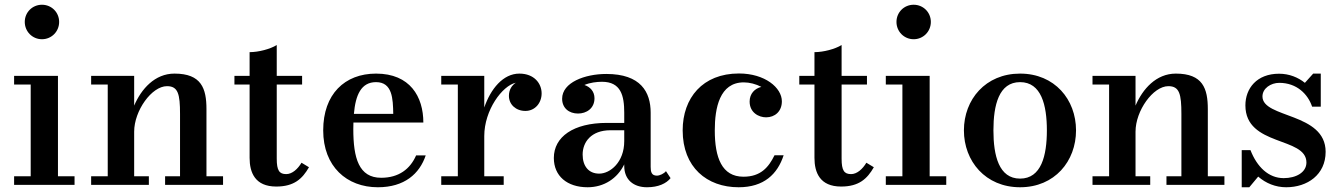

<svg xmlns="http://www.w3.org/2000/svg" viewBox="-20 -780 5662 810"><path d="M84.5 -687.5C84.5 -647 116.5 -614.5 157 -614.5C197.5 -614.5 229.5 -647 229.5 -687.5C229.5 -728 197.5 -760 157 -760C116.5 -760 84.5 -728 84.5 -687.5ZM39.5 -36.5V0H294.5V-36.5H224.5V-460H39.5V-423.5H109.5V-36.5Z M364.5 -36.5V0H608V-36.5H546V-224.5C546 -313 620 -416.5 684.5 -416.5C731.5 -416.5 739.5 -383 739.5 -299V-36.5H676.5V0H921V-36.5H851V-319.5C851 -406.5 830 -469.5 716 -469.5C633 -469.5 576 -404.5 546 -334.5V-460H364.5V-423.5H434.5V-36.5Z M1283.5 -74.5 1252 -93.5C1236.5 -67.5 1213 -45.5 1187.5 -45.5C1158.5 -45.5 1147.5 -60.5 1147.5 -110.5V-423.5H1254.5V-460H1147.5V-590C1120 -573 1071 -560 1033 -560V-460H969V-423.5H1033V-114C1033 -52 1056 7 1145.5 7C1220.5 7 1255.5 -25.5 1283.5 -74.5Z M1776 -124.5H1735.5C1710.5 -67 1662.5 -30 1588 -30C1494 -30 1470.5 -113 1470.5 -235C1470.5 -244.5 1470.5 -254 1471 -263H1766C1766 -372 1710 -469.5 1566.5 -469.5C1434 -469.5 1343.5 -382.5 1343.5 -230C1343.5 -77.5 1443 10 1574 10C1686.5 10 1750 -47 1776 -124.5ZM1566.5 -433.5C1635.5 -433.5 1638 -363.5 1639 -299.5H1473C1480 -379.5 1503.5 -433.5 1566.5 -433.5Z M1841.5 -36.5V0H2105V-36.5H2023V-206C2023 -315.5 2099 -418.5 2156 -431C2138.5 -419.5 2127 -400.5 2127 -375.5C2127 -339.5 2156 -312 2196.5 -312C2237 -312 2265 -345.5 2265 -386C2265 -427.5 2234 -469.5 2171 -469.5C2102.5 -469.5 2050 -405 2023 -326.5V-460H1841.5V-423.5H1911.5V-36.5Z M2540.5 -261.5C2398.5 -261.5 2316.5 -202.5 2316.5 -113.5C2316.5 -37.5 2372.5 10 2459 10C2528 10 2584.5 -27 2613.5 -86.5V-80C2613.5 -21 2653.5 10 2709.5 10C2757.5 10 2791 -6 2809 -28.5L2789.5 -58C2781.5 -47.5 2763 -39 2751.5 -39C2728.5 -39 2725 -55 2725 -76V-304.5C2725 -392 2683 -468 2538 -468C2447 -468 2351.5 -432 2351.5 -363.5C2351.5 -324 2380.5 -301 2418.5 -301C2453.5 -301 2488 -322 2488 -365.5C2488 -394.5 2469.5 -413.5 2445.5 -421.5C2469 -431.5 2497.5 -435 2519.5 -435C2599.5 -435 2613.5 -376.5 2613.5 -304.5V-261.5ZM2508 -47.5C2463 -47.5 2438 -79.5 2438 -128C2438 -180 2473.5 -230.5 2555.5 -230.5H2613.5V-184.5C2613.5 -95.5 2554 -47.5 2508 -47.5Z M3286 -125H3247.5C3222.5 -74 3189 -34.5 3116.5 -34.5C3025 -34.5 2995.5 -115.5 2995.5 -230C2995.5 -324 3015.5 -432.5 3118 -432.5C3142 -432.5 3169 -425.5 3192 -413.5C3164 -406.5 3142.5 -385 3142.5 -351.5C3142.5 -305 3181 -285 3212 -285C3249 -285 3278.5 -310 3278.5 -352.5C3278.5 -410 3207 -470 3097.5 -470C2944 -470 2860 -366.5 2860 -230C2860 -74 2962.5 10 3096 10C3203 10 3260 -45.5 3286 -125Z M3666.5 -74.5 3635 -93.5C3619.5 -67.5 3596 -45.5 3570.5 -45.5C3541.5 -45.5 3530.5 -60.5 3530.5 -110.5V-423.5H3637.5V-460H3530.5V-590C3503 -573 3454 -560 3416 -560V-460H3352V-423.5H3416V-114C3416 -52 3439 7 3528.5 7C3603.5 7 3638.5 -25.5 3666.5 -74.5Z M3762 -687.5C3762 -647 3794 -614.5 3834.5 -614.5C3875 -614.5 3907 -647 3907 -687.5C3907 -728 3875 -760 3834.5 -760C3794 -760 3762 -728 3762 -687.5ZM3717 -36.5V0H3972V-36.5H3902V-460H3717V-423.5H3787V-36.5Z M4046.5 -230C4046.5 -100 4137.5 10 4283.5 10C4429.5 10 4519.5 -100 4519.5 -230C4519.5 -360 4429.5 -469.5 4283.5 -469.5C4137.5 -469.5 4046.5 -360 4046.5 -230ZM4171 -230C4171 -336.5 4194 -433.5 4283.5 -433.5C4373 -433.5 4396.5 -336.5 4396.5 -230C4396.5 -123.5 4373 -26.5 4283.5 -26.5C4194 -26.5 4171 -123.5 4171 -230Z M4589 -36.5V0H4832.5V-36.5H4770.5V-224.5C4770.5 -313 4844.5 -416.5 4909 -416.5C4956 -416.5 4964 -383 4964 -299V-36.5H4901V0H5145.5V-36.5H5075.5V-319.5C5075.5 -406.5 5054.5 -469.5 4940.5 -469.5C4857.5 -469.5 4800.5 -404.5 4770.5 -334.5V-460H4589V-423.5H4659V-36.5Z M5250.5 10 5288 -35C5320 -7 5361 10 5406 10C5495.5 10 5572.5 -43 5572.5 -139.5C5572.5 -306 5306 -280.5 5306 -373C5306 -407.5 5341.5 -430.5 5377 -430.5C5451 -430.5 5498 -382.5 5515.5 -330H5552V-469.5H5520L5485 -430.5C5456.5 -453.5 5419 -469 5376 -469C5282 -469 5234 -407 5234 -335.5C5234 -161 5491.5 -204.5 5491.5 -94.5C5491.5 -52.5 5447.5 -28.5 5395.5 -28.5C5331.5 -28.5 5283 -76 5255.5 -146.5H5218.5V10Z"/></svg>

Font: Bodoni* 06pt Medium
Style: Regular
Weight: 500
Version: Version 2.3